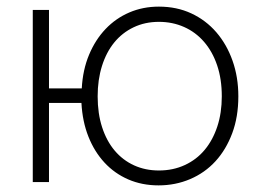

<svg xmlns="http://www.w3.org/2000/svg" viewBox="-20 -550 783 580"><path d="M227 -283Q230 -339 249 -384.5Q268 -430 299 -462.5Q330 -495 371 -512.5Q412 -530 460 -530Q514 -530 558 -509.5Q602 -489 633.5 -452.5Q665 -416 682.5 -366.5Q700 -317 700 -259Q700 -197 681.5 -147.5Q663 -98 631 -63Q599 -28 554.5 -9Q510 10 459 10Q409 10 367.5 -8Q326 -26 295.5 -59Q265 -92 247 -137.5Q229 -183 226 -239H128V0H79V-520H128V-283ZM275 -259Q275 -207 288.5 -165.5Q302 -124 326.5 -95Q351 -66 385 -50.5Q419 -35 460 -35Q503 -35 538.5 -51.5Q574 -68 598.5 -97.5Q623 -127 636.5 -168Q650 -209 650 -259Q650 -311 636 -352.5Q622 -394 596.5 -423.5Q571 -453 536 -468.5Q501 -484 460 -484Q418 -484 383.5 -467.5Q349 -451 325 -421.5Q301 -392 288 -350.5Q275 -309 275 -259Z"/></svg>

Font: Oxford Sans
Style: Regular
Weight: 300
Designer: Matt McInerney, Pablo Impallari, Rodrigo Fuenzalida
Foundry: Matt McInerney, Pablo Impallari, Rodrigo Fuenzalida
Version: Version 3.000g; ttfautohint (v1.5) -l 8 -r 28 -G 28 -x 14 -D